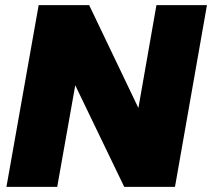

<svg xmlns="http://www.w3.org/2000/svg" viewBox="-20 -725 823 745"><path d="M587 -705 517 -306 326 -705H130L5 0H202L272 -394L462 0H659L783 -705Z"/></svg>

Font: SVN-Poppins ExtraBold
Style: Italic
Weight: 800
Italic angle: -10°
Designer: Ninad Kale (Devanagari), Jonny Pinhorn (Latin)
Foundry: Indian Type Foundry
Version: Version 3.002 2017